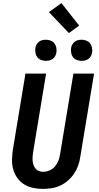

<svg xmlns="http://www.w3.org/2000/svg" viewBox="-20 -1209 640 1237"><path d="M257 8Q224 8 193 1.5Q162 -5 136 -21Q110 -37 92 -62Q74 -87 65.5 -117Q57 -147 57.5 -179.5Q58 -212 63 -245L144 -735H277L193 -227Q191 -213 190 -199Q189 -185 190.5 -171Q192 -157 196.5 -144.5Q201 -132 209.5 -122Q218 -112 231 -107Q244 -102 258 -102Q278 -102 299 -111Q320 -120 334 -136.5Q348 -153 356 -173.5Q364 -194 367 -215L453 -735H586L497 -197Q493 -169 483.5 -142Q474 -115 457 -90Q440 -65 417.5 -45.5Q395 -26 368.5 -13.5Q342 -1 313.5 3.5Q285 8 257 8ZM505 -817Q489 -817 474 -823Q459 -829 450 -841Q441 -853 438.5 -869Q436 -885 438 -901Q440 -913 446.5 -923.5Q453 -934 462.5 -941Q472 -948 483 -950.5Q494 -953 506 -953Q522 -953 537 -947Q552 -941 561 -929Q570 -917 573 -901Q576 -885 573 -869Q571 -857 565 -846.5Q559 -836 549 -829Q539 -822 528 -819.5Q517 -817 505 -817ZM275 -817Q259 -817 244 -823Q229 -829 220 -841Q211 -853 208.5 -869Q206 -885 208 -901Q210 -913 216.5 -923.5Q223 -934 232.5 -941Q242 -948 253 -950.5Q264 -953 276 -953Q292 -953 307 -947Q322 -941 331 -929Q340 -917 343 -901Q346 -885 343 -869Q341 -857 335 -846.5Q329 -836 319 -829Q309 -822 298 -819.5Q287 -817 275 -817ZM424 -996 295 -1131 376 -1189 490 -1044Z"/></svg>

Font: Iosevka Aile Extrabold
Style: Italic
Weight: 800
Italic angle: -9°
Designer: Belleve Invis
Foundry: Belleve Invis
Version: Version 31.1.0; ttfautohint (v1.8.4)